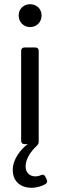

<svg xmlns="http://www.w3.org/2000/svg" viewBox="-20 -689 287 918"><path d="M124 -559.6C155.3 -559.6 178.7 -583 178.7 -615.2C178.7 -646.5 155.3 -668.9 124 -668.9C92.8 -668.9 69.3 -646.5 69.3 -615.2C69.3 -583 92.8 -559.6 124 -559.6ZM175.8 148.4C167 152.3 158.2 154.3 148.4 154.3C125 154.3 102.5 138.7 102.5 107.4C102.5 72.3 124 38.1 156.2 7.8C162.1 2 165 -3.9 165 -11.7V-446.3C165 -456.1 159.2 -461.9 149.4 -461.9H96.7C86.9 -461.9 81.1 -456.1 81.1 -446.3V-15.6C81.1 -5.9 86.9 0 96.7 0H112.3C80.1 24.4 41 70.3 41 124C41 180.7 81.1 209 131.8 209C152.3 209 179.7 202.1 198.2 190.4C207 184.6 207 176.8 203.1 168.9L196.3 155.3C191.4 145.5 184.6 144.5 175.8 148.4Z"/></svg>

Font: Ed Sans Neue
Style: Regular
Weight: 400
Designer: Stephen Hutchings
Version: Version 1.004;PS 001.004;hotconv 1.0.88;makeotf.lib2.5.64775